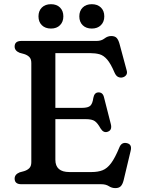

<svg xmlns="http://www.w3.org/2000/svg" viewBox="-20 -900 696 938"><path d="M51.5 -672.5Q51.5 -700 84.5 -700H452.5Q475 -700 490.5 -712Q506 -724 523.5 -724Q541 -724 549.8 -714.8Q558.5 -705.5 564 -685.5L599 -555.5Q603 -542 596.2 -533Q589.5 -524 577 -521.5Q566.5 -519.5 556.5 -524.5Q546.5 -529.5 539.5 -545.5Q521 -589 503.5 -609.2Q486 -629.5 466 -635Q446 -640.5 419.5 -640.5H250.5V-373H379.5Q411 -373 421.8 -384Q432.5 -395 436 -422Q441 -447.5 459.5 -448.5Q482 -450 488 -425L521.5 -293.5Q529 -263.5 505 -256Q485.5 -249.5 471 -273Q457 -298.5 443.2 -308.2Q429.5 -318 398 -318H250.5V-119.5Q250.5 -59.5 319 -59.5H427.5Q458.5 -59.5 481 -68.2Q503.5 -77 522.8 -102.8Q542 -128.5 563 -179.5Q573.5 -206 598.5 -201Q627 -195.5 618 -162L584 -19.5Q579 0.5 570 9.8Q561 19 543.5 19Q526.5 19 511.8 9.5Q497 0 475 0H84.5Q51.5 0 51.5 -27.5Q51.5 -48 76 -58L98 -64Q114 -69 123.5 -78.8Q133 -88.5 133 -108V-592Q133 -611.5 123.5 -621.2Q114 -631 98 -636L76 -642Q51.5 -652 51.5 -672.5ZM229 -760.5Q201 -760.5 184.5 -776.8Q168 -793 168 -820Q168 -847 184.5 -863.2Q201 -879.5 229 -879.5Q257 -879.5 273.2 -863.2Q289.5 -847 289.5 -820Q289.5 -793.5 273.2 -777Q257 -760.5 229 -760.5ZM428.5 -760.5Q400.5 -760.5 384 -776.8Q367.5 -793 367.5 -820Q367.5 -847 384 -863.2Q400.5 -879.5 428.5 -879.5Q456.5 -879.5 473 -863.2Q489.5 -847 489.5 -820Q489.5 -793.5 473 -777Q456.5 -760.5 428.5 -760.5Z"/></svg>

Font: Fraunces 9pt S100
Style: Regular
Weight: 400
Version: Version 1.000; ttfautohint (v1.8.3)